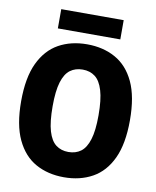

<svg xmlns="http://www.w3.org/2000/svg" viewBox="-99 -995 879 1081"><g transform="rotate(10 341.0 -455.0)"><path d="M341 10Q249 10 179 -29Q109 -68 69.5 -151.8Q30 -235.5 30 -370Q30 -505 69.5 -588.5Q109 -672 179 -711Q249 -750 341 -750Q433 -750 503.2 -711Q573.5 -672 612.8 -588.5Q652 -505 652 -370Q652 -235.5 612.8 -151.8Q573.5 -68 503.2 -29Q433 10 341 10ZM341 -134.5Q383 -134.5 412.2 -156.2Q441.5 -178 457.2 -228.8Q473 -279.5 473 -366.5Q473 -456.5 457.2 -508.8Q441.5 -561 412.2 -583.2Q383 -605.5 341 -605.5Q299.5 -605.5 270 -583.8Q240.5 -562 225 -511.2Q209.5 -460.5 209.5 -373.5Q209.5 -283.5 225 -231.2Q240.5 -179 270 -156.8Q299.5 -134.5 341 -134.5ZM162.5 -809.5V-919.5H519.5V-809.5Z"/></g></svg>

Font: Encode Sans Cnd XBd
Style: Regular
Weight: 800
Width: 3
Designer: Multiple Designers
Foundry: Impallari Type
Version: Version 3.002; ttfautohint (v1.8.3) -l 8 -r 50 -G 200 -x 14 